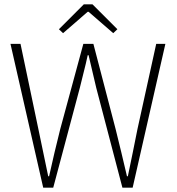

<svg xmlns="http://www.w3.org/2000/svg" viewBox="-20 -860 809 880"><path d="M178 0H224L346 -458C358 -510 371 -554 382 -607H386C398 -554 409 -510 421 -458L541 0H588L738 -659H696L610 -268C595 -196 582 -125 566 -52H562C545 -125 528 -196 510 -268L408 -659H362L256 -268C238 -196 221 -125 205 -52H201C186 -125 171 -196 156 -268L74 -659H28ZM269 -708 382 -806H386L499 -708L518 -726L404 -840H364L250 -726Z"/></svg>

Font: Source Sans Pro Light
Style: Regular
Weight: 300
Designer: Paul D. Hunt
Foundry: Adobe Systems Incorporated
Version: Version 3.006;hotconv 1.0.111;makeotfexe 2.5.65597